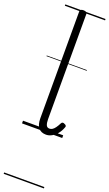

<svg xmlns="http://www.w3.org/2000/svg" viewBox="-233 -929 765 1342"><g transform="rotate(20 149.5 -257.5)"><path d="M184 17Q147 17 127.5 -6.5Q108 -30 108 -78V-871Q108 -881 114.5 -885.5Q121 -890 133 -890Q147 -890 154 -885.5Q161 -881 161 -871V-90Q161 -63 167.5 -47Q174 -31 192 -31Q204 -31 214 -37.5Q224 -44 234 -57.5Q244 -71 255 -93Q259 -101 266 -102Q273 -103 281 -98Q290 -95 293 -88.5Q296 -82 292 -76Q281 -46 263.5 -25.5Q246 -5 225.5 6Q205 17 184 17ZM0 365H299V375H0ZM0 -20H299V0H0ZM0 -505H299V-500H0ZM0 -885H299V-875H0Z"/></g></svg>

Font: Playwrite GB S Guides
Style: Regular
Weight: 400
Designer: Veronika Burian, José Scaglione
Foundry: TypeTogether
Version: Version 1.003